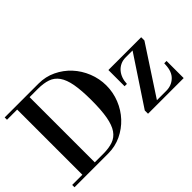

<svg xmlns="http://www.w3.org/2000/svg" viewBox="-113 -1110 1466 1466"><g transform="rotate(-45 619.5 -377.0)"><path d="M377 -754Q452 -754 517 -723Q582 -692 630 -640Q678 -588 705.5 -519.5Q733 -451 733 -377Q733 -303 705.5 -234.5Q678 -166 629.5 -114Q581 -62 516 -31Q451 0 376 0H11V-25H121V-729H11V-754ZM255 -729V-25H346Q407 -25 450.5 -40Q494 -55 521 -94Q548 -133 560.5 -201.5Q573 -270 573 -377Q573 -484 560.5 -552.5Q548 -621 520.5 -660Q493 -699 449.5 -714Q406 -729 345 -729ZM827 -450H1181V-415L926 -25H1027Q1083 -25 1122 -61Q1161 -97 1164 -169L1165 -185H1190V0H805V-35L1063 -425H990Q957 -425 932 -413Q907 -401 889.5 -380.5Q872 -360 862.5 -333Q853 -306 852 -275H827Z"/></g></svg>

Font: Libre Bodoni
Style: Regular
Weight: 400
Designer: Pablo Impallari, Rodrigo Fuenzalida
Foundry: Pablo Impallari, Rodrigo Fuenzalida
Version: Version 1.001; ttfautohint (v1.5.65-e2d9)